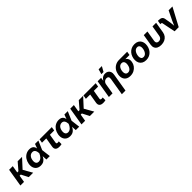

<svg xmlns="http://www.w3.org/2000/svg" viewBox="605 -3001 5445 5445"><g transform="rotate(-45 3327.5 -278.5)"><path d="M251.5 -541 162.1 0H16.1L105.5 -541ZM624 -541 321.3 -211.9H161.6L178.2 -325.2H263.2L448.2 -541ZM352.5 0 239.7 -217.8 362.8 -293 529.3 0Z M830.6 11.7Q753.9 11.7 701.7 -23.7Q649.4 -59.1 627.4 -122.3Q605.5 -185.5 619.1 -269Q633.8 -353 675.5 -415.8Q717.3 -478.5 780.3 -513.4Q843.3 -548.3 920.9 -548.3Q977.1 -548.3 1011.7 -531Q1046.4 -513.7 1064.9 -485.4Q1083.5 -457 1090.6 -424.1Q1097.7 -391.1 1099.1 -360.4H1143.1L1163.1 -274.4L1196.8 0H1060.1L1042 -272Q1040.5 -303.2 1033.7 -331.8Q1026.9 -360.4 1013.4 -382.8Q1000 -405.3 978.3 -418.2Q956.5 -431.2 923.8 -431.2Q883.8 -431.2 851.6 -411.6Q819.3 -392.1 797.6 -356Q775.9 -319.8 767.6 -269Q759.3 -219.2 767.6 -183.1Q775.9 -147 800 -127.4Q824.2 -107.9 862.8 -107.9Q895.5 -107.9 923.3 -121.6Q951.2 -135.3 973.9 -158.2Q996.6 -181.2 1013.7 -210Q1030.8 -238.8 1042 -269L1144 -541H1278.8L1161.6 -269L1114.3 -186H1070.3Q1057.6 -154.8 1039.8 -120.4Q1022 -85.9 995.1 -55.9Q968.3 -25.9 928.2 -7.1Q888.2 11.7 830.6 11.7Z M1576.7 6.3Q1494.6 6.3 1457.8 -32.2Q1420.9 -70.8 1433.1 -145L1480 -425.3H1307.6L1326.7 -541H1816.9L1797.9 -425.3H1626L1582 -159.7Q1577.6 -133.8 1586.9 -121.8Q1596.2 -109.9 1623.5 -109.9Q1632.8 -109.9 1647.9 -111.6Q1663.1 -113.3 1671.9 -114.7L1670.9 -4.4Q1646.5 1.5 1622.8 3.9Q1599.1 6.3 1576.7 6.3Z M2009.3 11.7Q1932.6 11.7 1880.4 -23.7Q1828.1 -59.1 1806.2 -122.3Q1784.2 -185.5 1797.9 -269Q1812.5 -353 1854.2 -415.8Q1896 -478.5 1959 -513.4Q2022 -548.3 2099.6 -548.3Q2155.8 -548.3 2190.4 -531Q2225.1 -513.7 2243.7 -485.4Q2262.2 -457 2269.3 -424.1Q2276.4 -391.1 2277.8 -360.4H2321.8L2341.8 -274.4L2375.5 0H2238.8L2220.7 -272Q2219.2 -303.2 2212.4 -331.8Q2205.6 -360.4 2192.1 -382.8Q2178.7 -405.3 2157 -418.2Q2135.3 -431.2 2102.5 -431.2Q2062.5 -431.2 2030.3 -411.6Q1998 -392.1 1976.3 -356Q1954.6 -319.8 1946.3 -269Q1938 -219.2 1946.3 -183.1Q1954.6 -147 1978.8 -127.4Q2002.9 -107.9 2041.5 -107.9Q2074.2 -107.9 2102.1 -121.6Q2129.9 -135.3 2152.6 -158.2Q2175.3 -181.2 2192.4 -210Q2209.5 -238.8 2220.7 -269L2322.8 -541H2457.5L2340.3 -269L2293 -186H2249Q2236.3 -154.8 2218.5 -120.4Q2200.7 -85.9 2173.8 -55.9Q2147 -25.9 2106.9 -7.1Q2066.9 11.7 2009.3 11.7Z M2702.1 -541 2612.8 0H2466.8L2556.2 -541ZM3074.7 -541 2772 -211.9H2612.3L2628.9 -325.2H2713.9L2898.9 -541ZM2803.2 0 2690.4 -217.8 2813.5 -293 2980 0Z M3337.4 6.3Q3255.4 6.3 3218.5 -32.2Q3181.6 -70.8 3193.8 -145L3240.7 -425.3H3068.4L3087.4 -541H3577.6L3558.6 -425.3H3386.7L3342.8 -159.7Q3338.4 -133.8 3347.7 -121.8Q3356.9 -109.9 3384.3 -109.9Q3393.6 -109.9 3408.7 -111.6Q3423.8 -113.3 3432.6 -114.7L3431.6 -4.4Q3407.2 1.5 3383.5 3.9Q3359.9 6.3 3337.4 6.3Z M3763.2 -311 3711.9 0H3565.9L3655.3 -541H3793.9L3773.4 -404.8L3762.2 -405.3Q3784.7 -451.2 3812.3 -483.2Q3839.8 -515.1 3875.7 -531.7Q3911.6 -548.3 3957 -548.3Q4013.7 -548.3 4053.5 -523.7Q4093.3 -499 4111.1 -452.9Q4128.9 -406.7 4118.2 -342.8L4027.3 204.1H3881.3L3967.8 -317.4Q3976.6 -369.1 3957.8 -397.5Q3939 -425.8 3893.1 -425.8Q3862.8 -425.8 3835.2 -412.4Q3807.6 -398.9 3788.6 -373.5Q3769.5 -348.1 3763.2 -311ZM3873 -608.9 3914.6 -761.2H4045.4L3960 -608.9Z M4424.3 10.7Q4342.8 10.7 4288.6 -23.7Q4234.4 -58.1 4212.2 -120.4Q4189.9 -182.6 4203.6 -266.1Q4217.3 -349.1 4260 -410.9Q4302.7 -472.7 4368.2 -506.8Q4433.6 -541 4515.1 -541H4839.8L4821.8 -429.2H4586.9L4496.1 -425.3Q4458 -425.3 4428.5 -405.5Q4398.9 -385.7 4379.6 -350.1Q4360.4 -314.5 4352.1 -266.1Q4344.7 -218.8 4351.8 -182.4Q4358.9 -146 4381.6 -125.2Q4404.3 -104.5 4442.9 -104.5Q4481.4 -104.5 4511 -125Q4540.5 -145.5 4560.3 -182.1Q4580.1 -218.8 4587.4 -266.1Q4595.7 -314.5 4588.1 -350.1Q4580.6 -385.7 4557.6 -405.5Q4534.7 -425.3 4496.6 -425.3L4502.9 -463.4Q4561 -463.4 4607.4 -450Q4653.8 -436.5 4684.8 -408.9Q4715.8 -381.3 4728.3 -339.8Q4740.7 -298.3 4731.4 -242.2Q4719.7 -170.4 4677.7 -113.3Q4635.7 -56.2 4570.8 -22.7Q4505.9 10.7 4424.3 10.7Z M5058.6 10.7Q4985.4 10.7 4933.6 -17.3Q4881.8 -45.4 4854.2 -96.4Q4826.7 -147.5 4826.7 -215.8Q4826.7 -281.7 4847.9 -341.6Q4869.1 -401.4 4908.9 -448Q4948.7 -494.6 5005.9 -521.5Q5063 -548.3 5135.3 -548.3Q5208 -548.3 5259.8 -520.5Q5311.5 -492.7 5339.1 -441.4Q5366.7 -390.1 5366.7 -321.3Q5366.7 -255.9 5345.7 -196.3Q5324.7 -136.7 5284.9 -89.8Q5245.1 -43 5188 -16.1Q5130.9 10.7 5058.6 10.7ZM5064 -104.5Q5104 -104.5 5133.5 -125.7Q5163.1 -147 5182.4 -180.7Q5201.7 -214.4 5210.9 -252.7Q5220.2 -291 5220.2 -325.2Q5220.2 -357.9 5209.7 -382.1Q5199.2 -406.2 5179.2 -419.7Q5159.2 -433.1 5129.4 -433.1Q5089.4 -433.1 5059.8 -412.1Q5030.3 -391.1 5011 -357.7Q4991.7 -324.2 4982.4 -285.9Q4973.1 -247.6 4973.1 -212.9Q4973.1 -164.1 4996.3 -134.3Q5019.5 -104.5 5064 -104.5Z M5662.6 8.8Q5586.4 8.8 5535.4 -17.8Q5484.4 -44.4 5462.6 -94.5Q5440.9 -144.5 5452.1 -213.9L5506.3 -541H5652.3L5599.6 -223.1Q5593.8 -187.5 5602.1 -163.1Q5610.4 -138.7 5631.1 -126.2Q5651.9 -113.8 5683.1 -113.8Q5714.8 -113.8 5739.7 -126.2Q5764.6 -138.7 5780.8 -163.1Q5796.9 -187.5 5802.7 -223.1L5855.5 -541H6001L5947.3 -213.9Q5935.5 -144.5 5897.5 -94.7Q5859.4 -44.9 5799.6 -18.1Q5739.7 8.8 5662.6 8.8Z M6200.7 0 6119.6 -402.3Q6116.7 -416.5 6108.2 -422.9Q6099.6 -429.2 6083 -429.2H6057.1L6076.2 -543.9H6103.5Q6177.7 -543.9 6215.3 -516.8Q6252.9 -489.7 6261.7 -428.2L6290 -262.2Q6298.3 -210.4 6302 -157.5Q6305.7 -104.5 6309.6 -48.8H6277.8Q6299.8 -105 6320.8 -157.7Q6341.8 -210.4 6366.7 -262.2L6502.4 -541H6655.3L6366.2 0Z"/></g></svg>

Font: Inter 17pt
Style: Bold Italic
Weight: 700
Italic angle: -9.3988°
Version: Version 4.001;git-66647c0bb